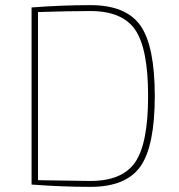

<svg xmlns="http://www.w3.org/2000/svg" viewBox="-20 -719 699 748"><path d="M103 0V-690Q222 -699 332 -699Q471 -699 527 -619.5Q583 -540 583 -345Q583 -150 527 -70.5Q471 9 332 9Q224 9 103 0ZM128 -672V-17Q308 -14 332 -14Q457 -14 507 -87.5Q557 -161 557 -345Q557 -529 507 -602.5Q457 -676 332 -676Q250 -676 128 -672Z"/></svg>

Font: Exo 2.0 Thin
Style: Regular
Weight: 250
Designer: Natanael Gama
Version: Version 1.001;PS 001.001;hotconv 1.0.70;makeotf.lib2.5.58329